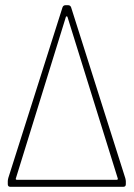

<svg xmlns="http://www.w3.org/2000/svg" viewBox="-20 -720 515 740"><path d="M10 -10V-22Q10 -26 12 -34L221 -692Q224 -700 233 -700H242Q251 -700 254 -692L463 -33Q465 -25 465 -21V-10Q465 0 455 0H20Q10 0 10 -10ZM45 -27H430Q432 -27 433.5 -28.5Q435 -30 434 -32L240 -655Q239 -657 237 -657Q235 -657 234 -655L41 -32Q40 -30 41.5 -28.5Q43 -27 45 -27Z"/></svg>

Font: Barlow Condensed Thin
Style: Regular
Weight: 250
Width: 3
Designer: Jeremy Tribby
Foundry: Tribby Type
Version: Version 1.408